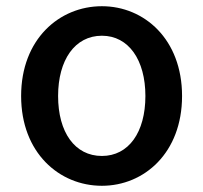

<svg xmlns="http://www.w3.org/2000/svg" viewBox="-20 -584 655 618"><path d="M308 14C444 14 566 -92 566 -275C566 -458 444 -564 308 -564C171 -564 48 -458 48 -275C48 -92 171 14 308 14ZM308 -82C221 -82 167 -158 167 -275C167 -391 221 -469 308 -469C394 -469 448 -391 448 -275C448 -158 394 -82 308 -82Z"/></svg>

Font: ChiuKong Gothic CL Medium
Style: Regular
Weight: 500
Designer: Ryoko NISHIZUKA 西塚涼子 (kana, bopomofo & ideographs); Paul D. Hunt (Latin, Greek & Cyrillic); Sandoll Communications 산돌커뮤니
Foundry: Adobe
Version: Version 1.300